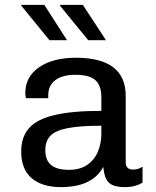

<svg xmlns="http://www.w3.org/2000/svg" viewBox="-20 -758 640 788"><path d="M231 10Q152 10 109.5 -27Q67 -64 67 -136Q67 -196 99.5 -232.5Q132 -269 204.5 -286Q277 -303 396 -303V-359Q396 -407 371.5 -429Q347 -451 289 -451Q236 -451 207 -429Q178 -407 178 -367V-355H86Q84 -371 83.5 -376Q83 -381 83 -380Q83 -379 83.5 -377Q84 -375 84 -377Q84 -443 140.5 -482Q197 -521 292 -521Q393 -521 444.5 -482Q496 -443 496 -363V-92Q496 -76 504 -69Q512 -62 525 -62Q548 -62 565 -74V-9Q552 0 533 5Q514 10 493 10Q463 10 444 2.5Q425 -5 416 -23Q407 -41 404 -73Q387 -42 360 -23.5Q333 -5 300 2.5Q267 10 231 10ZM262 -61Q308 -61 337.5 -81Q367 -101 381.5 -135Q396 -169 396 -211V-242Q310 -242 259.5 -232.5Q209 -223 187.5 -201.5Q166 -180 166 -141Q166 -101 189.5 -81Q213 -61 262 -61ZM342 -593 226 -735 227 -738H320L415 -593ZM183 -593 67 -735 68 -738H162L255 -593Z"/></svg>

Font: Chivo Mono Medium
Style: Regular
Weight: 400
Monospace: yes
Version: Version 1.008